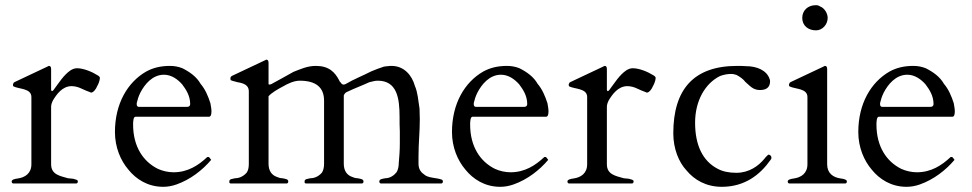

<svg xmlns="http://www.w3.org/2000/svg" viewBox="-20 -707 3748 740"><path d="M262 -18C256 -18 249 -20 242 -20C211 -29 177 -34 177 -74V-295C177 -302 179 -310 184 -320C198 -343 220 -375 256 -375C269 -375 283 -371 293 -366C303 -361 318 -355 329 -351L330 -350H331C340 -350 351 -365 354 -374C359 -382 365 -397 365 -407C365 -410 362 -414 354 -418C337 -429 303 -444 277 -444C268 -444 260 -441 252 -436C225 -418 206 -386 187 -361C186 -360 185 -358 184 -358C183 -356 181 -356 180 -356C179 -356 178 -357 178 -358C177 -360 177 -361 177 -362V-441C177 -449 174 -453 169 -453C168 -453 167 -453 166 -452L162 -450L37 -391C34 -390 32 -388 32 -386C30 -384 30 -382 30 -381C30 -378 30 -376 32 -374C54 -363 101 -367 101 -333V-74C101 -39 77 -23 48 -19C39 -18 25 -15 25 -8C25 -3 27 -1 30 0H275C278 -1 280 -3 280 -8C280 -15 270 -15 262 -18Z M502 -257H785C792 -257 795 -264 795 -278C795 -287 793 -297 791 -309C782 -337 771 -363 753 -384C738 -411 711 -430 683 -444C668 -450 652 -453 635 -453C600 -453 570 -446 543 -431C472 -390 423 -308 423 -198C423 -139 445 -88 475 -53C504 -17 549 13 609 13C626 13 643 10 660 4C714 -15 760 -51 794 -91C791 -93 788 -102 783 -102H781C779 -102 779 -102 778 -101C745 -70 704 -43 649 -43C628 -43 607 -48 589 -56C532 -84 493 -142 493 -227C493 -239 494 -257 502 -257ZM507 -304V-310C510 -323 514 -336 521 -350C537 -381 567 -419 612 -419C642 -419 666 -400 682 -382C697 -362 713 -338 713 -306C713 -299 709 -295 700 -295H516C511 -295 507 -298 507 -304Z M864 -8C863 -3 865 -1 868 0H1086C1089 -1 1091 -3 1091 -8C1091 -17 1078 -18 1068 -20C1060 -20 1052 -23 1045 -26C1027 -33 1015 -49 1015 -76V-336C1027 -350 1052 -364 1071 -374C1088 -384 1113 -396 1135 -396C1198 -396 1229 -370 1229 -319V-76C1229 -61 1226 -50 1221 -42C1211 -30 1195 -20 1176 -20C1166 -17 1154 -18 1154 -8C1153 -3 1155 -1 1158 0H1376C1379 -1 1381 -3 1381 -8C1381 -17 1368 -18 1358 -20C1350 -20 1342 -23 1335 -26C1317 -33 1305 -49 1305 -76V-339C1307 -345 1312 -351 1318 -353C1352 -369 1375 -377 1403 -390C1417 -393 1424 -396 1436 -396C1510 -396 1520 -329 1520 -257C1520 -236 1520 -218 1521 -201V-154C1521 -127 1519 -102 1517 -80C1517 -65 1514 -53 1509 -44C1500 -32 1484 -20 1465 -20C1455 -18 1442 -17 1442 -8C1442 -3 1444 -1 1447 0H1682C1685 -1 1687 -3 1687 -8C1687 -11 1685 -14 1682 -15C1659 -23 1629 -20 1613 -36C1601 -44 1593 -57 1593 -76V-104C1593 -157 1598 -197 1598 -247C1598 -259 1597 -272 1597 -288C1592 -320 1590 -351 1579 -376C1568 -416 1538 -453 1489 -453C1484 -453 1480 -453 1475 -452C1470 -452 1465 -451 1459 -450C1443 -445 1428 -439 1411 -432C1378 -415 1346 -403 1310 -382C1308 -382 1306 -381 1303 -381C1300 -381 1295 -385 1294 -388L1290 -392C1289 -394 1288 -395 1288 -396C1271 -429 1248 -453 1197 -453C1164 -453 1137 -440 1111 -430C1083 -414 1055 -399 1026 -383C1023 -382 1021 -381 1019 -381C1016 -381 1015 -382 1015 -384V-465C1015 -473 1012 -477 1007 -477C1006 -477 1005 -477 1004 -476L1000 -474L875 -415C872 -414 871 -412 869 -410C869 -408 868 -406 868 -405C868 -402 869 -400 869 -398C871 -398 872 -397 874 -396C881 -394 889 -392 896 -390C916 -387 939 -380 939 -356V-75C939 -60 936 -49 931 -42C921 -30 905 -20 886 -20C876 -17 864 -18 864 -8Z M1801 -257H2084C2091 -257 2094 -264 2094 -278C2094 -287 2092 -297 2090 -309C2081 -337 2070 -363 2052 -384C2037 -411 2010 -430 1982 -444C1967 -450 1951 -453 1934 -453C1899 -453 1869 -446 1842 -431C1771 -390 1722 -308 1722 -198C1722 -139 1744 -88 1774 -53C1803 -17 1848 13 1908 13C1925 13 1942 10 1959 4C2013 -15 2059 -51 2093 -91C2090 -93 2087 -102 2082 -102H2080C2078 -102 2078 -102 2077 -101C2044 -70 2003 -43 1948 -43C1927 -43 1906 -48 1888 -56C1831 -84 1792 -142 1792 -227C1792 -239 1793 -257 1801 -257ZM1806 -304V-310C1809 -323 1813 -336 1820 -350C1836 -381 1866 -419 1911 -419C1941 -419 1965 -400 1981 -382C1996 -362 2012 -338 2012 -306C2012 -299 2008 -295 1999 -295H1815C1810 -295 1806 -298 1806 -304Z M2404 -18C2398 -18 2391 -20 2384 -20C2353 -29 2319 -34 2319 -74V-295C2319 -302 2321 -310 2326 -320C2340 -343 2362 -375 2398 -375C2411 -375 2425 -371 2435 -366C2445 -361 2460 -355 2471 -351L2472 -350H2473C2482 -350 2493 -365 2496 -374C2501 -382 2507 -397 2507 -407C2507 -410 2504 -414 2496 -418C2479 -429 2445 -444 2419 -444C2410 -444 2402 -441 2394 -436C2367 -418 2348 -386 2329 -361C2328 -360 2327 -358 2326 -358C2325 -356 2323 -356 2322 -356C2321 -356 2320 -357 2320 -358C2319 -360 2319 -361 2319 -362V-441C2319 -449 2316 -453 2311 -453C2310 -453 2309 -453 2308 -452L2304 -450L2179 -391C2176 -390 2174 -388 2174 -386C2172 -384 2172 -382 2172 -381C2172 -378 2172 -376 2174 -374C2196 -363 2243 -367 2243 -333V-74C2243 -39 2219 -23 2190 -19C2181 -18 2167 -15 2167 -8C2167 -3 2169 -1 2172 0H2417C2420 -1 2422 -3 2422 -8C2422 -15 2412 -15 2404 -18Z M2942 -111C2941 -111 2939 -110 2936 -106C2933 -104 2930 -100 2926 -95C2903 -67 2867 -41 2818 -41C2789 -41 2765 -46 2745 -57C2688 -87 2659 -148 2659 -234C2659 -318 2697 -385 2755 -414C2769 -419 2783 -422 2798 -422C2806 -422 2813 -420 2819 -418C2832 -411 2845 -402 2853 -391C2869 -378 2881 -360 2909 -360C2932 -360 2948 -369 2948 -394C2948 -397 2947 -400 2946 -403C2935 -436 2897 -452 2855 -452C2843 -453 2832 -453 2821 -453C2654 -453 2575 -363 2575 -193C2575 -134 2596 -82 2626 -50C2656 -14 2701 13 2762 13C2851 13 2910 -34 2950 -91C2951 -92 2952 -94 2953 -96V-101C2953 -106 2947 -111 2942 -111Z M3021 0H3239C3242 -1 3244 -3 3244 -8C3244 -15 3230 -18 3221 -19C3191 -23 3168 -39 3168 -74V-441C3168 -449 3165 -453 3160 -453C3159 -453 3158 -453 3157 -452L3153 -450L3028 -391C3025 -390 3023 -388 3023 -386C3021 -384 3021 -382 3021 -381C3021 -378 3021 -376 3023 -374C3045 -363 3092 -367 3092 -333V-74C3092 -39 3068 -23 3039 -19C3030 -18 3016 -15 3016 -8C3016 -3 3018 -1 3021 0ZM3125 -590C3150 -590 3170 -613 3170 -638C3170 -657 3156 -677 3141 -682C3136 -686 3130 -687 3124 -687C3094 -687 3072 -667 3072 -638C3072 -608 3095 -590 3125 -590Z M3367 -257H3650C3657 -257 3660 -264 3660 -278C3660 -287 3658 -297 3656 -309C3647 -337 3636 -363 3618 -384C3603 -411 3576 -430 3548 -444C3533 -450 3517 -453 3500 -453C3465 -453 3435 -446 3408 -431C3337 -390 3288 -308 3288 -198C3288 -139 3310 -88 3340 -53C3369 -17 3414 13 3474 13C3491 13 3508 10 3525 4C3579 -15 3625 -51 3659 -91C3656 -93 3653 -102 3648 -102H3646C3644 -102 3644 -102 3643 -101C3610 -70 3569 -43 3514 -43C3493 -43 3472 -48 3454 -56C3397 -84 3358 -142 3358 -227C3358 -239 3359 -257 3367 -257ZM3372 -304V-310C3375 -323 3379 -336 3386 -350C3402 -381 3432 -419 3477 -419C3507 -419 3531 -400 3547 -382C3562 -362 3578 -338 3578 -306C3578 -299 3574 -295 3565 -295H3381C3376 -295 3372 -298 3372 -304Z"/></svg>

Font: fbb
Style: Regular
Weight: 400
Designer: David J. Perry, Michael Sharpe
Version: Version 1.045